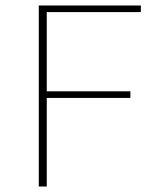

<svg xmlns="http://www.w3.org/2000/svg" viewBox="-20 -678 583 698"><path d="M150 -634V-346H454V-322H150V0H121V-658H492V-634Z"/></svg>

Font: Ysabeau SC Extralight
Style: Regular
Weight: 200
Designer: Christian Thalmann (Catharsis Fonts)
Version: Version 0.003